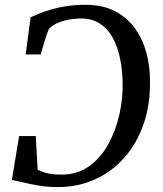

<svg xmlns="http://www.w3.org/2000/svg" viewBox="-20 -771 679 800"><path d="M336 -751Q408.5 -751 459.5 -724.2Q510.5 -697.5 542.8 -652.2Q575 -607 590 -550.8Q605 -494.5 605 -435.5Q606.5 -333.5 577.5 -251.8Q548.5 -170 496 -111.8Q443.5 -53.5 373.2 -22.5Q303 8.5 222 8.5Q177.5 8.5 140 2Q102.5 -4.5 74.2 -11.5Q46 -18.5 29.5 -21L59.5 -204H129L137 -64Q147 -59 159.8 -54.2Q172.5 -49.5 191 -46.5Q209.5 -43.5 236.5 -43.5Q303.5 -43.5 352.2 -79Q401 -114.5 432.2 -172Q463.5 -229.5 478 -296.8Q492.5 -364 491 -427Q490 -480.5 480 -528.5Q470 -576.5 449.5 -613.8Q429 -651 396.5 -672.5Q364 -694 317.5 -694Q297 -694 271.5 -690Q246 -686 222.2 -676.2Q198.5 -666.5 183.5 -650Q178.5 -638.5 174.2 -625.8Q170 -613 165.8 -599.2Q161.5 -585.5 157.5 -571.5Q153.5 -557.5 149.5 -544H87L107.5 -699Q122 -705.5 143.2 -714.2Q164.5 -723 193 -731.5Q221.5 -740 257.2 -745.5Q293 -751 336 -751Z"/></svg>

Font: Merriweather 20pt
Style: Italic
Weight: 400
Italic angle: -7.8°
Version: Version 2.101